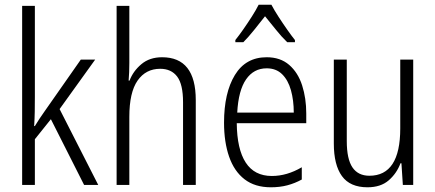

<svg xmlns="http://www.w3.org/2000/svg" viewBox="-20 -785 1848 815"><path d="M128 -373Q128 -341 127.5 -311Q127 -281 125 -250H128Q138 -266 148 -281.5Q158 -297 169 -312L323 -532H384L233 -322L397 0H337L196 -279L128 -194V0H74V-760H128Z M529 -518Q529 -477 526 -443H530Q545 -483 580 -512.5Q615 -542 668 -542Q811 -542 811 -360V0H757V-351Q757 -427 732 -460Q707 -493 660 -493Q599 -493 564 -443Q529 -393 529 -289V0H475V-760H529Z M1112 -542Q1170 -542 1207.5 -509.5Q1245 -477 1262.5 -422.5Q1280 -368 1280 -303V-262H985Q986 -152 1023 -95Q1060 -38 1134 -38Q1198 -38 1261 -75V-23Q1232 -7 1200 1.5Q1168 10 1130 10Q1062 10 1018 -24Q974 -58 952.5 -120Q931 -182 931 -264Q931 -391 977 -466.5Q1023 -542 1112 -542ZM1112 -495Q1057 -495 1024.5 -448Q992 -401 987 -307H1227Q1227 -359 1215 -402Q1203 -445 1177.5 -470Q1152 -495 1112 -495ZM1132 -765Q1144 -742 1162.5 -713.5Q1181 -685 1200 -658Q1219 -631 1232 -615V-606H1199Q1176 -628 1152 -658Q1128 -688 1105 -716Q1083 -688 1058.5 -657.5Q1034 -627 1013 -606H979V-615Q995 -635 1013.5 -661.5Q1032 -688 1049.5 -715.5Q1067 -743 1078 -765Z M1734 -532V0H1690L1684 -92H1680Q1664 -49 1630 -19.5Q1596 10 1540 10Q1466 10 1431.5 -37.5Q1397 -85 1397 -176V-532H1452V-186Q1452 -110 1476 -74.5Q1500 -39 1548 -39Q1679 -39 1679 -240V-532Z"/></svg>

Font: Noto Sans Tamil Condensed Light
Style: Regular
Weight: 300
Width: 3
Designer: Jelle Bosma - Monotype Design Team
Foundry: Monotype Imaging Inc.
Version: Version 2.004; ttfautohint (v1.8.4.7-5d5b)